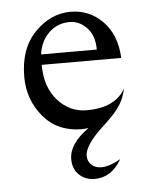

<svg xmlns="http://www.w3.org/2000/svg" viewBox="-45 -410 490 625"><g transform="rotate(-5 200.0 -97.5)"><path d="M278 12Q220 66 220 100Q220 118 232.5 129.5Q245 141 265 141Q291 141 328 120Q295 177 240 177Q210 177 189.5 158Q169 139 169 106Q169 56 234 10Q220 12 213 12Q133 12 86.5 -43.5Q40 -99 40 -174Q40 -266 91.5 -319Q143 -372 209 -372Q269 -372 312.5 -328.5Q356 -285 360 -208H100Q100 -135 139 -91.5Q178 -48 233 -48Q327 -48 360 -108Q355 -82 341.5 -58.5Q328 -35 294 -3ZM202 -339Q163 -339 135 -312.5Q107 -286 101 -242H283Q283 -288 258.5 -313.5Q234 -339 202 -339Z"/></g></svg>

Font: Bellefair
Style: Regular
Weight: 400
Designer: Nick Shinn, Liron Lavi Turkenic
Foundry: Shinntype
Version: Version 1.003;PS 001.003;hotconv 1.0.88;makeotf.lib2.5.64775